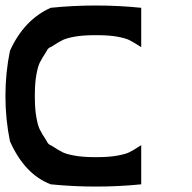

<svg xmlns="http://www.w3.org/2000/svg" viewBox="-20 -687 707 707"><path d="M166.7 -8.3Q70.8 -45 16.7 -166.7Q0 -248.3 0 -333.3Q0 -418.3 16.7 -500Q68.3 -614.2 166.7 -658.3Q248.3 -666.7 333.3 -666.7Q418.3 -666.7 500 -658.3V-513.3Q469.2 -533.3 455 -540Q440.8 -546.7 411.2 -552.1Q381.7 -557.5 333.3 -557.5Q285 -557.5 255.4 -552.1Q225.8 -546.7 211.7 -540Q197.5 -533.3 166.7 -513.3V-514.2Q155 -508.3 152.5 -500Q132.5 -469.2 125.8 -455Q119.2 -440.8 113.8 -411.2Q108.3 -381.7 108.3 -333.3Q108.3 -285 113.8 -255.4Q119.2 -225.8 125.8 -211.7Q132.5 -197.5 152.5 -166.7Q155.8 -157.5 166.7 -151.7V-152.5Q197.5 -132.5 211.7 -125.8Q225.8 -119.2 255.4 -113.8Q285 -108.3 333.3 -108.3Q381.7 -108.3 411.2 -113.8Q440.8 -119.2 455 -125.8Q469.2 -132.5 500 -152.5V-8.3Q418.3 0 333.3 0Q248.3 0 166.7 -8.3Z"/></svg>

Font: 0xA000-Mono
Style: Mono-Bold
Weight: 700
Version: Version 0.1